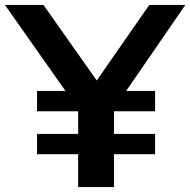

<svg xmlns="http://www.w3.org/2000/svg" viewBox="-34 -760 773 780"><path d="M116.5 -133.5V-216H283.5V-308H116.5V-390.5H232L-14 -740H142.5L359 -433L572.5 -740H719L478.5 -390.5H596V-308H429V-216H596V-133.5H429V0H283.5V-133.5Z"/></svg>

Font: Encode Sans Expanded Expanded SemiBold
Style: Regular
Weight: 600
Width: 7
Designer: Multiple Designers
Foundry: Impallari Type
Version: Version 3.000; ttfautohint (v1.8.3) -l 8 -r 50 -G 200 -x 14 